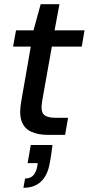

<svg xmlns="http://www.w3.org/2000/svg" viewBox="-20 -640 421 911"><path d="M209 0Q160 0 127 -15.5Q94 -31 82 -66.5Q70 -102 81 -160L126 -419H42L56 -496H139L173 -620H262L239 -496H381L368 -419H226L180 -160Q172 -114 187 -97.5Q202 -81 245 -81H303L289 0ZM91 251 99 207Q124 207 138 192Q152 177 157 148L159 134H111L126 48H229Q226 70 223 92.5Q220 115 215 139Q205 193 174 222Q143 251 91 251Z"/></svg>

Font: DM Sans 36pt Medium
Style: Italic
Weight: 500
Italic angle: -10°
Designer: Colophon Foundry, Jonny Pinhorn
Foundry: Colophon Foundry
Version: Version 4.004;gftools[0.9.30]